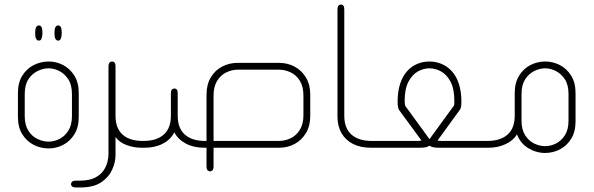

<svg xmlns="http://www.w3.org/2000/svg" viewBox="-20 -651 2616 846"><path d="M151 -472Q144 -472 139.5 -479.5Q135 -487 135 -503V-507Q135 -524 139.5 -531.5Q144 -539 151 -539Q159 -539 163 -531.5Q167 -524 167 -507V-503Q166 -487 162.5 -479.5Q159 -472 151 -472ZM236 -472Q229 -472 224.5 -479.5Q220 -487 220 -503V-507Q220 -524 224.5 -531.5Q229 -539 236 -539Q244 -539 248 -531.5Q252 -524 252 -507V-503Q251 -487 247.5 -479.5Q244 -472 236 -472ZM194 3Q160 3 129 -12.5Q98 -28 78.5 -59Q59 -90 59 -136V-241Q59 -287 78.5 -318Q98 -349 129 -364.5Q160 -380 194 -380Q228 -380 258 -364.5Q288 -349 307.5 -318Q327 -287 327 -241V-136Q327 -90 307.5 -59Q288 -28 258 -12.5Q228 3 194 3ZM194 -27Q218 -27 241.5 -38.5Q265 -50 281 -75Q297 -100 297 -139V-237Q297 -277 281 -301.5Q265 -326 241.5 -338Q218 -350 194 -350Q170 -350 145.5 -338Q121 -326 105 -301.5Q89 -277 89 -237V-139Q89 -100 105 -75Q121 -50 145.5 -38.5Q170 -27 194 -27Z M617 0H605Q570 0 538.5 -11.5Q507 -23 489 -47V33Q489 64 474 97Q459 130 425.5 152.5Q392 175 334 175H314Q304 175 298.5 171Q293 167 293 161Q293 154 298 149.5Q303 145 313 145H331Q373 145 398.5 132Q424 119 436.5 100Q449 81 453.5 62Q458 43 458 31V-359Q458 -370 462.5 -375Q467 -380 474 -380Q481 -380 485 -375Q489 -370 489 -359V-141Q489 -86 520 -58Q551 -30 609 -30H617Z M890 0H880Q834 0 799.5 -18Q765 -36 748 -68Q732 -36 697.5 -18Q663 0 617 0H605V-30H612Q670 -30 701.5 -58Q733 -86 733 -141V-241Q733 -252 737.5 -256.5Q742 -261 748 -261Q755 -261 759 -256.5Q763 -252 763 -241V-141Q763 -86 794.5 -58Q826 -30 884 -30H890V-234Q890 -278 908.5 -309.5Q927 -341 958.5 -357.5Q990 -374 1027 -374H1209Q1247 -374 1278 -357.5Q1309 -341 1328 -309.5Q1347 -278 1347 -234V-140Q1347 -96 1328 -64.5Q1309 -33 1278 -16.5Q1247 0 1209 0H921V84Q921 94 916.5 99Q912 104 906 104Q899 104 894.5 99Q890 94 890 84ZM921 -30H1209Q1236 -30 1261 -42Q1286 -54 1301.5 -79.5Q1317 -105 1317 -143V-230Q1317 -269 1301.5 -294.5Q1286 -320 1261 -332Q1236 -344 1209 -344H1028Q1002 -344 977 -332Q952 -320 936.5 -294.5Q921 -269 921 -230Z M1625 0H1615Q1569 0 1536 -16.5Q1503 -33 1485 -64Q1467 -95 1467 -137V-610Q1467 -621 1471.5 -626Q1476 -631 1482 -631Q1489 -631 1493 -626Q1497 -621 1497 -610V-141Q1497 -86 1528.5 -58Q1560 -30 1618 -30H1625Z M1613 0V-30H1796Q1812 -30 1821 -30Q1830 -30 1837 -32L1738 -167Q1735 -172 1733.5 -181Q1732 -190 1732 -203Q1732 -248 1743 -281.5Q1754 -315 1773 -336.5Q1792 -358 1817.5 -369Q1843 -380 1872 -380Q1901 -380 1926.5 -369Q1952 -358 1971.5 -336.5Q1991 -315 2002 -281.5Q2013 -248 2013 -203Q2013 -175 2006 -167L1908 -32Q1915 -30 1924 -30Q1933 -30 1949 -30H2132V0H1916Q1900 0 1890 -2Q1880 -4 1872 -9Q1865 -4 1855.5 -2Q1846 0 1829 0ZM1979 -184Q1981 -186 1981.5 -192Q1982 -198 1982 -205Q1982 -259 1965.5 -290.5Q1949 -322 1924 -336Q1899 -350 1872 -350Q1846 -350 1821 -336Q1796 -322 1779.5 -290.5Q1763 -259 1763 -205Q1763 -198 1764 -192Q1765 -186 1766 -184L1868 -44Q1870 -42 1870.5 -40.5Q1871 -39 1872 -39Q1874 -39 1875 -40.5Q1876 -42 1877 -44Z M2120 0V-30H2127Q2185 -30 2216.5 -58Q2248 -86 2248 -141V-241Q2248 -287 2267.5 -318Q2287 -349 2317.5 -364.5Q2348 -380 2382 -380Q2416 -380 2446.5 -364.5Q2477 -349 2496.5 -318Q2516 -287 2516 -241V-116Q2516 -70 2496.5 -39Q2477 -8 2446.5 7.5Q2416 23 2382 23Q2343 23 2308 2Q2273 -19 2258 -59Q2241 -31 2207 -15.5Q2173 0 2131 0ZM2485 -119V-237Q2485 -277 2469 -301.5Q2453 -326 2429.5 -338Q2406 -350 2382 -350Q2358 -350 2334 -338Q2310 -326 2294 -301.5Q2278 -277 2278 -237V-119Q2278 -80 2294 -55Q2310 -30 2334 -18.5Q2358 -7 2382 -7Q2406 -7 2429.5 -18.5Q2453 -30 2469 -55Q2485 -80 2485 -119Z"/></svg>

Font: Beiruti ExtraLight
Style: Regular
Weight: 250
Designer: Arlette Boutros
Foundry: Boutros
Version: Version 1.41